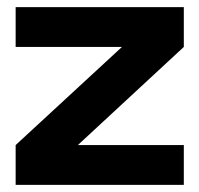

<svg xmlns="http://www.w3.org/2000/svg" viewBox="-20 -520 561 540"><path d="M24 -500V-388H323L24 -112V0H497V-112H199L497 -388V-500Z"/></svg>

Font: LT Wave Bold
Style: Regular
Weight: 700
Designer: Daniel Lyons
Version: Version 2.5 (Glyphs App)